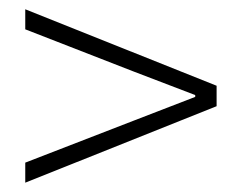

<svg xmlns="http://www.w3.org/2000/svg" viewBox="-20 -538 519 412"><path d="M34.2 -146V-189L266.1 -278.8L398.9 -330.1V-334L266.1 -384.8L34.2 -475.1V-518.1L444.8 -354V-310.1Z"/></svg>

Font: Source Sans Pro Light
Style: Regular
Weight: 300
Designer: Paul D. Hunt
Foundry: Adobe Systems Incorporated
Version: Version 2.020;PS 2.0;hotconv 1.0.86;makeotf.lib2.5.63406